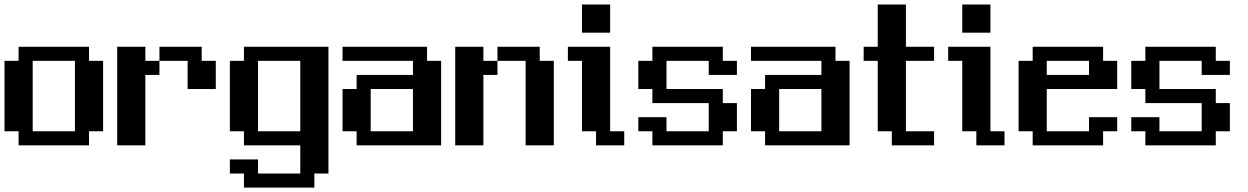

<svg xmlns="http://www.w3.org/2000/svg" viewBox="-20 -645 5540 852"><path d="M0 -375H62.5V-437.5H375V-375H437.5V-62.5H375V0H62.5V-62.5H0ZM125 -375V-62.5H312.5V-375Z M500 -437.5H625V-375H687.5V-437.5H875V-375H937.5V-250H812.5V-375H687.5V-312.5H625V0H500Z M1000 -375H1062.5V-437.5H1437.5V125H1375V187.5H1062.5V125H1000V62.5H1125V125H1312.5V0H1062.5V-62.5H1000ZM1125 -375V-62.5H1312.5V-375Z M1500 -437.5H1875V-375H1937.5V0H1562.5V-62.5H1500V-250H1562.5V-312.5H1812.5V-375H1500ZM1625 -250V-62.5H1812.5V-250Z M2000 -437.5H2125V-375H2187.5V-437.5H2375V-375H2437.5V0H2312.5V-375H2187.5V-312.5H2125V0H2000Z M2500 -437.5H2687.5V-62.5H2750V0H2625V-62.5H2562.5V-375H2500ZM2562.5 -625H2687.5V-500H2562.5Z M2812.5 -375H2875V-437.5H3187.5V-375H3250V-312.5H3125V-375H2937.5V-250H3187.5V-187.5H3250V-62.5H3187.5V0H2875V-62.5H2812.5V-125H2937.5V-62.5H3125V-187.5H2875V-250H2812.5Z M3312.5 -437.5H3687.5V-375H3750V0H3375V-62.5H3312.5V-250H3375V-312.5H3625V-375H3312.5ZM3437.5 -250V-62.5H3625V-250Z M3812.5 -437.5H3875V-625H4000V-437.5H4125V-375H4000V-62.5H4125V0H3937.5V-62.5H3875V-375H3812.5Z M4187.5 -437.5H4375V-62.5H4437.5V0H4312.5V-62.5H4250V-375H4187.5ZM4250 -625H4375V-500H4250Z M4500 -375H4562.5V-437.5H4875V-375H4937.5V-250H4625V-62.5H4812.5V-125H4937.5V-62.5H4875V0H4562.5V-62.5H4500ZM4625 -375V-312.5H4812.5V-375Z M5000 -375H5062.5V-437.5H5375V-375H5437.5V-312.5H5312.5V-375H5125V-250H5375V-187.5H5437.5V-62.5H5375V0H5062.5V-62.5H5000V-125H5125V-62.5H5312.5V-187.5H5062.5V-250H5000Z"/></svg>

Font: NeoDunggeunmo Pro
Style: Regular
Weight: 400
Version: Version 1.020